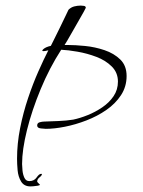

<svg xmlns="http://www.w3.org/2000/svg" viewBox="-20 -556 513 687"><path d="M89 111Q66 111 55.5 93.5Q45 76 43 53Q41 30 41 12Q41 -42 52 -97.5Q63 -153 80.5 -205Q98 -257 117.5 -301Q137 -345 153 -376Q141 -373 136 -373Q127 -373 135.5 -380.5Q144 -388 162 -392Q163 -394 172.5 -413Q182 -432 194 -456.5Q206 -481 215 -500Q224 -519 225 -521Q234 -530 245.5 -533Q257 -536 269 -536Q273 -536 280 -535Q287 -534 287 -528Q287 -527 279.5 -513.5Q272 -500 261 -481Q250 -462 239 -442.5Q228 -423 220 -409.5Q212 -396 211 -395H223Q249 -395 284.5 -391.5Q320 -388 354 -376.5Q388 -365 410.5 -343Q433 -321 433 -284Q433 -246 413 -215.5Q393 -185 360.5 -162.5Q328 -140 289 -125Q250 -110 212 -102.5Q174 -95 144 -95Q139 -95 126 -96.5Q113 -98 113 -107Q113 -116 122 -118.5Q131 -121 138 -121Q164 -122 190.5 -123Q217 -124 242 -128Q266 -133 293.5 -144Q321 -155 346 -172Q371 -189 386.5 -212Q402 -235 402 -264Q402 -296 380 -318Q358 -340 325 -352.5Q292 -365 257.5 -371Q223 -377 199 -378Q157 -313 125.5 -237Q94 -161 76.5 -90.5Q59 -20 59 31Q59 39 60.5 54Q62 69 67.5 80.5Q73 92 85 92Q102 92 111 79Q120 66 127 66Q130 66 130 67Q130 72 121.5 78.5Q113 85 113 94Q113 95 117.5 99.5Q122 104 123 105Q123 107 115 108.5Q107 110 99 110.5Q91 111 89 111Z"/></svg>

Font: Qwitcher Grypen
Style: Regular
Weight: 400
Designer: Robert E. Leuschke
Foundry: Robert E. Leuschke
Version: Version 1.100; ttfautohint (v1.8.3)